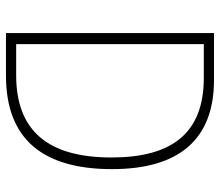

<svg xmlns="http://www.w3.org/2000/svg" viewBox="-68 -780 754 659"><g transform="rotate(90 309.5 -450.0)"><path d="M560 -457C560 -686 459 -807 254 -807H93V-93H239C455 -93 560 -217 560 -457ZM520 -455C520 -238 429 -128 238 -128H131V-772H247C438 -772 520 -661 520 -455Z"/></g></svg>

Font: Noto Sans Kannada UI SemiCondensed ExtraLight
Style: Regular
Weight: 200
Width: 4
Designer: Jelle Bosma - Monotype Design Team
Foundry: Monotype Imaging Inc.
Version: Version 2.005